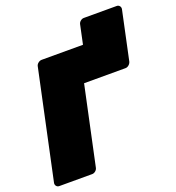

<svg xmlns="http://www.w3.org/2000/svg" viewBox="-151 -959 990 1078"><g transform="rotate(-20 343.5 -420.0)"><path d="M667 -840Q678 -840 684.5 -832Q691 -824 689 -813L627 -522Q624 -511 614.5 -503Q605 -495 594 -495H347L247 -27Q245 -16 235.5 -8Q226 0 215 0H19Q8 0 1.5 -8Q-5 -16 -3 -27L135 -673Q137 -684 147 -692Q157 -700 168 -700H415L439 -813Q441 -824 450.5 -832Q460 -840 471 -840Z"/></g></svg>

Font: Rubik Light Black
Style: Italic
Weight: 900
Italic angle: -12°
Version: Version 2.104